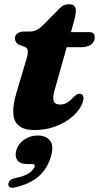

<svg xmlns="http://www.w3.org/2000/svg" viewBox="-20 -603 470 911"><path d="M96.5 -381 73 -389.5Q61.5 -394.5 56.2 -402.8Q51 -411 51 -421.5Q51 -436.5 63.2 -445Q75.5 -453.5 96.5 -453.5H122Q140.5 -453.5 155.8 -461.8Q171 -470 186 -485.5L261.5 -562Q273 -574 284 -578.5Q295 -583 308.5 -583Q324.5 -583 332.2 -574.8Q340 -566.5 340 -553.5Q340 -545.5 337.8 -531.5Q335.5 -517.5 330.5 -499.5L239 -175Q228.5 -137 235.2 -122Q242 -107 266 -107Q282 -107 296.8 -115Q311.5 -123 328 -141Q337 -150.5 343.5 -154.2Q350 -158 357.5 -158Q366.5 -158 372 -151.5Q377.5 -145 376 -133Q372.5 -108.5 354 -82.8Q335.5 -57 304.5 -35Q273.5 -13 232.5 0.5Q191.5 14 143.5 14Q96.5 14 71.5 -4.8Q46.5 -23.5 43.2 -62.2Q40 -101 57.5 -161L104.5 -319Q114 -350 111.8 -363Q109.5 -376 96.5 -381ZM262 -379 284.5 -450.5H404Q429.5 -450.5 429.5 -426.5Q429.5 -404.5 412 -391.8Q394.5 -379 364.5 -379ZM112 175.5Q75.5 175.5 62.5 157.5Q49.5 139.5 57 112Q65.5 80 94.5 60Q123.5 40 158.5 40Q198.5 40 217 63.8Q235.5 87.5 223.5 133Q208 192.5 166.2 231.2Q124.5 270 49.5 286.5Q34 290 26.5 285.2Q19 280.5 19.5 271Q20.5 261.5 27.2 253.8Q34 246 48.5 243Q81 236.5 101.2 227.2Q121.5 218 131.8 207Q142 196 144.5 187Q147.5 175.5 132.5 175.5Z"/></svg>

Font: Fraunces ExtraBold
Style: Italic
Weight: 800
Italic angle: -16°
Version: Version 1.000;[b76b70a41]